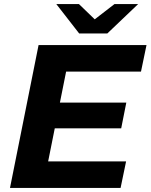

<svg xmlns="http://www.w3.org/2000/svg" viewBox="-20 -921 738 941"><path d="M262 -418H599L574 -292H237ZM216 -130H598L571 0H29L169 -700H698L671 -570H304ZM368 -757 256 -901H367L490 -782H387L541 -901H657L506 -757Z"/></svg>

Font: Montserrat Thin
Style: Bold Italic
Weight: 700
Italic angle: -11.3°
Version: Version 9.000